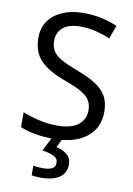

<svg xmlns="http://www.w3.org/2000/svg" viewBox="-103 -788 754 1091"><g transform="rotate(10 274.5 -242.0)"><path d="M502 -191Q502 -96 433 -43Q364 10 247 10Q187 10 136 1Q85 -8 51 -24V-110Q87 -94 140.5 -81Q194 -68 251 -68Q331 -68 371.5 -99Q412 -130 412 -183Q412 -218 397 -242Q382 -266 345.5 -286.5Q309 -307 244 -330Q153 -363 106.5 -411Q60 -459 60 -542Q60 -599 89 -639.5Q118 -680 169.5 -702Q221 -724 288 -724Q347 -724 396 -713Q445 -702 485 -684L457 -607Q420 -623 376.5 -634Q333 -645 286 -645Q219 -645 185 -616.5Q151 -588 151 -541Q151 -505 166 -481Q181 -457 215 -438Q249 -419 307 -397Q370 -374 413.5 -347.5Q457 -321 479.5 -284Q502 -247 502 -191ZM356 139Q356 187 319 213.5Q282 240 208 240Q176 240 158 235V180Q167 182 182 183.5Q197 185 211 185Q247 185 266 175.5Q285 166 285 141Q285 115 258.5 103Q232 91 194 86L237 0H295L269 53Q305 61 330.5 81Q356 101 356 139Z"/></g></svg>

Font: Noto Sans Kaithi
Style: Regular
Weight: 400
Designer: Monotype Design Team
Foundry: Monotype Imaging Inc.
Version: Version 2.005; ttfautohint (v1.8.4.7-5d5b)